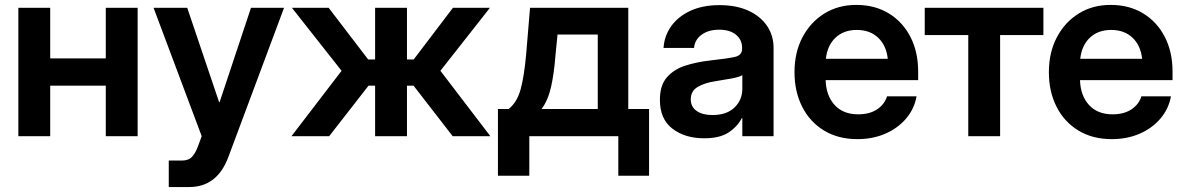

<svg xmlns="http://www.w3.org/2000/svg" viewBox="-20 -547 4756 771"><path d="M181.6 -515.6V-312.5H404.8V-515.6H532.7V0H404.8V-203.1H181.6V0H53.7V-515.6Z M739.7 204.1H657.7V97.7H710.4Q737.8 97.7 751.5 82.3Q765.1 66.9 774.4 42L790 0L596.7 -515.6H731.9L859.9 -136.7H861.8L987.8 -515.6H1120.6L897 83.5Q852.1 204.1 739.7 204.1Z M1150.4 0 1351.6 -262.7 1152.3 -515.6H1299.8L1458.5 -308.1H1486.3V-515.6H1614.3V-308.1H1641.1L1798.8 -515.6H1947.3L1748.5 -262.7L1949.2 0H1797.9L1640.6 -203.1H1614.3V0H1486.3V-203.1H1460L1301.8 0Z M1979.5 158.7V-109.4H2022.5Q2056.6 -136.2 2070.8 -189Q2085 -241.7 2092.8 -328.6L2108.4 -515.6H2502.9V-109.4H2586.4V158.7H2462.9V0H2105.5V158.7ZM2154.8 -109.4H2380.4V-408.2H2218.8L2210.9 -328.6Q2205.1 -252.4 2192.9 -198.2Q2180.7 -144 2154.8 -109.4Z M2807.6 8.3Q2730.5 8.3 2680.2 -30.3Q2629.9 -68.8 2629.9 -146Q2629.9 -204.6 2658.2 -236.8Q2686.5 -269 2732.7 -283.7Q2778.8 -298.3 2832 -304.2Q2903.3 -312 2931.6 -318.6Q2960 -325.2 2960 -351.6V-355Q2960 -387.2 2935.5 -407.5Q2911.1 -427.7 2868.2 -427.7Q2824.2 -427.7 2796.9 -407.2Q2769.5 -386.7 2767.1 -354.5H2644.5Q2647.5 -402.3 2674.8 -441.2Q2702.1 -480 2751.5 -503.2Q2800.8 -526.4 2869.6 -526.4Q2936.5 -526.4 2985.1 -504.2Q3033.7 -481.9 3060.1 -443.1Q3086.4 -404.3 3086.4 -354.5V0H2960.9V-72.8H2959Q2940.4 -37.6 2905 -14.6Q2869.6 8.3 2807.6 8.3ZM2840.3 -85Q2898.4 -85 2929.7 -115.5Q2960.9 -146 2960.9 -190.4V-245.1Q2949.2 -237.8 2918 -231.9Q2886.7 -226.1 2849.1 -220.2Q2810.5 -214.4 2782.2 -198.2Q2753.9 -182.1 2753.9 -147.9Q2753.9 -118.2 2777.3 -101.6Q2800.8 -85 2840.3 -85Z M3423.3 11.7Q3345.7 11.7 3288.8 -22.9Q3231.9 -57.6 3201.2 -118.4Q3170.4 -179.2 3170.4 -257.3Q3170.4 -335.9 3202.1 -396.7Q3233.9 -457.5 3289.8 -492.4Q3345.7 -527.3 3418.5 -527.3Q3493.2 -527.3 3549.1 -493.2Q3605 -459 3636 -398.7Q3667 -338.4 3667 -259.3V-225.1H3295.4Q3297.4 -163.1 3331.5 -125.5Q3365.7 -87.9 3426.3 -87.9Q3471.7 -87.9 3501.7 -107.7Q3531.7 -127.4 3542 -160.2H3660.6Q3651.4 -109.4 3618.2 -70.6Q3585 -31.7 3534.7 -10Q3484.4 11.7 3423.3 11.7ZM3296.4 -311H3544.9Q3539.1 -364.7 3506.1 -395.8Q3473.1 -426.8 3420.4 -426.8Q3368.2 -426.8 3335.2 -395.8Q3302.2 -364.7 3296.4 -311Z M3868.2 0V-406.2H3693.4V-515.6H4169.9V-406.2H3996.1V0Z M4444.8 11.7Q4367.2 11.7 4310.3 -22.9Q4253.4 -57.6 4222.7 -118.4Q4191.9 -179.2 4191.9 -257.3Q4191.9 -335.9 4223.6 -396.7Q4255.4 -457.5 4311.3 -492.4Q4367.2 -527.3 4439.9 -527.3Q4514.6 -527.3 4570.6 -493.2Q4626.5 -459 4657.5 -398.7Q4688.5 -338.4 4688.5 -259.3V-225.1H4316.9Q4318.8 -163.1 4353 -125.5Q4387.2 -87.9 4447.8 -87.9Q4493.2 -87.9 4523.2 -107.7Q4553.2 -127.4 4563.5 -160.2H4682.1Q4672.9 -109.4 4639.6 -70.6Q4606.4 -31.7 4556.2 -10Q4505.9 11.7 4444.8 11.7ZM4317.9 -311H4566.4Q4560.5 -364.7 4527.6 -395.8Q4494.6 -426.8 4441.9 -426.8Q4389.6 -426.8 4356.7 -395.8Q4323.7 -364.7 4317.9 -311Z"/></svg>

Font: Inter Display Semi Bold
Style: Regular
Weight: 600
Designer: Rasmus Andersson
Foundry: rsms
Version: Version 4.000;git-37864ae